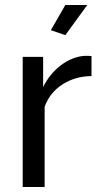

<svg xmlns="http://www.w3.org/2000/svg" viewBox="-20 -750 403 770"><path d="M347 -445Q281 -444 230.5 -411.5Q180 -379 159 -322V0H71V-522H153V-401Q180 -455 224.5 -488.5Q269 -522 318 -526Q328 -526 335 -526Q342 -526 347 -525ZM242 -609 184 -629 242 -730H330Z"/></svg>

Font: Raleway Medium
Style: Regular
Weight: 500
Designer: Matt McInerney, Pablo Impallari, Rodrigo Fuenzalida
Foundry: Matt McInerney, Pablo Impallari, Rodrigo Fuenzalida
Version: Version 4.026